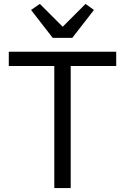

<svg xmlns="http://www.w3.org/2000/svg" viewBox="-20 -963 640 983"><path d="M342 -625V0H258V-625H25V-698H575V-625ZM250 -769 139 -912 184 -943 301 -826 418 -943 461 -912 350 -769Z"/></svg>

Font: Lilex Nerd Font
Style: Regular
Weight: 400
Designer: Mike Abbink, Paul van der Laan, Pieter van Rosmalen, Mikhael Khrustik
Foundry: Mikhael Khrustik
Version: Version 2.400; ttfautohint (v1.8.4.7-5d5b);Nerd Fonts 3.3.0